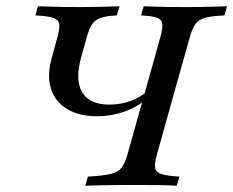

<svg xmlns="http://www.w3.org/2000/svg" viewBox="-20 -591 742 611"><path d="M251.6 0 259.7 -29Q307.3 -31.5 331.9 -37.5Q356.5 -43.5 367.3 -58.1Q378.2 -72.6 385.5 -99.2L490.3 -472.6Q497.6 -500 496.4 -514.1Q495.2 -528.2 480.2 -534.3Q465.3 -540.3 429 -541.9L437.1 -571Q455.6 -570.2 489.9 -569.4Q524.2 -568.5 568.5 -568.5Q611.3 -568.5 646 -569.4Q680.6 -570.2 702.4 -571L694.4 -541.9Q653.2 -540.3 632.3 -534.3Q611.3 -528.2 601.6 -514.1Q591.9 -500 583.9 -472.6L479 -98.4Q471.8 -72.6 473.4 -58.1Q475 -43.5 492.3 -37.5Q509.7 -31.5 550.8 -29L542.7 0Q517.7 -1.6 483.1 -2Q448.4 -2.4 404.8 -2.4Q374.2 -2.4 345.6 -2Q316.9 -1.6 293.1 -1.2Q269.4 -0.8 251.6 0ZM288.7 -221Q231.5 -221 193.5 -244Q155.6 -266.9 142.3 -308.5Q129 -350 144.4 -405.6L163.7 -476.6Q171 -503.2 168.1 -516.1Q165.3 -529 147.6 -534.7Q129.8 -540.3 92.7 -541.9L100.8 -571Q125.8 -570.2 160.9 -569.4Q196 -568.5 236.3 -568.5Q271.8 -568.5 303.6 -569.4Q335.5 -570.2 360.5 -571L351.6 -541.9Q318.5 -540.3 300.8 -534.3Q283.1 -528.2 273.8 -514.9Q264.5 -501.6 257.3 -476.6L237.9 -407.3Q218.5 -335.5 241.9 -296.8Q265.3 -258.1 328.2 -258.1Q363.7 -258.1 395.6 -269.8Q427.4 -281.5 450 -301.6L441.9 -272.6Q412.9 -248.4 373 -234.7Q333.1 -221 288.7 -221Z"/></svg>

Font: Playfair 5pt SemiExpanded Light Medium
Style: Italic
Weight: 500
Italic angle: -15.6°
Version: Version 2.001;gftools[0.9.30]